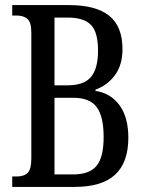

<svg xmlns="http://www.w3.org/2000/svg" viewBox="-20 -734 559 754"><path d="M28 -41H45Q75 -41 89 -55.5Q103 -70 103 -112V-606Q103 -646 88 -659.5Q73 -673 45 -673H28V-714H251Q357 -714 409 -672Q461 -630 461 -541Q461 -479 431.5 -439Q402 -399 355 -382V-377Q415 -368 449.5 -320.5Q484 -273 484 -193Q484 -96 432 -48Q380 0 274 0H28ZM246 -399Q310 -399 337.5 -432Q365 -465 365 -535Q365 -608 337 -636.5Q309 -665 245 -665H194V-399ZM267 -49Q331 -49 359 -82.5Q387 -116 387 -196Q387 -276 360 -313Q333 -350 268 -350H194V-49Z"/></svg>

Font: Noto Serif Cond
Style: Regular
Weight: 400
Width: 3
Designer: Monotype Design Team
Foundry: Monotype Imaging Inc.
Version: Version 1.001